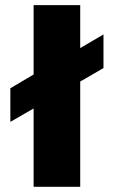

<svg xmlns="http://www.w3.org/2000/svg" viewBox="-20 -720 440 742"><path d="M290 -700.2V-695.8V-534.2L379.9 -586.9V-457L290 -404.8V2H109.9V-300.8L20 -249V-378.9L109.9 -432.1V-700.2Z"/></svg>

Font: Fivo Sans Heavy
Style: Regular
Weight: 900
Designer: Alexander Slobzheninov
Foundry: Alexander Slobzheninov
Version: 1.0